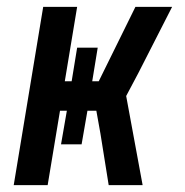

<svg xmlns="http://www.w3.org/2000/svg" viewBox="-20 -540 540 560"><path d="M20 0 106 -520H205L169 -303H189L205 -401H265L249 -303H268L375 -520H482L383 -326L348 -260L396 0H297L273 -150L261 -217H235L218 -119H158L175 -217H155L119 0Z"/></svg>

Font: Iosevka Curly Semibold
Style: Italic
Weight: 600
Italic angle: -9°
Monospace: yes
Designer: Belleve Invis
Foundry: Belleve Invis
Version: Version 22.1.2; ttfautohint (v1.8.4)